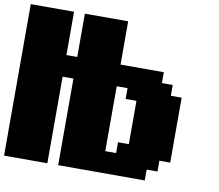

<svg xmlns="http://www.w3.org/2000/svg" viewBox="-91 -984 1244 1092"><g transform="rotate(10 531.0 -437.5)"><path d="M312.5 0H812.5V-62.5H875V-125H937.5V-500H875V-562.5H812.5V-625H562.5V-875H312.5V-625H250V-875H0V0H250V-500H312.5ZM625 -125H562.5V-500H625V-437.5H687.5V-187.5H625Z"/></g></svg>

Font: Faithful 32x
Style: Bold
Weight: 400
Foundry: Faithful Resource Pack
Version: Version 1.0; January 27, 2023